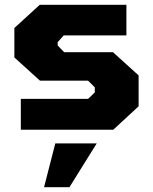

<svg xmlns="http://www.w3.org/2000/svg" viewBox="-20 -542 639 802"><path d="M67 0V-129H348L376 -156V-177L348 -205H147L40 -302V-425L146 -522H508V-394H246L221 -366V-352L248 -324H452L559 -227V-98L453 0ZM164 240 211 57H384L270 240Z"/></svg>

Font: Tomorrow
Style: Bold
Weight: 700
Designer: Tony de Marco, Monica Rizzolli
Foundry: Just in Type
Version: Version 2.002